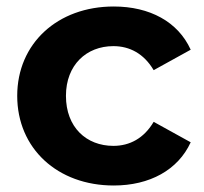

<svg xmlns="http://www.w3.org/2000/svg" viewBox="-20 -564 629 591"><path d="M330 7C441 7 528 -41 567 -126L453 -189C423 -138 379 -115 329 -115C246 -115 183 -172 183 -269C183 -364 246 -422 329 -422C379 -422 423 -399 453 -348L567 -411C528 -497 441 -544 330 -544C157 -544 33 -430 33 -269C33 -107 157 7 330 7Z"/></svg>

Font: Montserrat-Alt1
Style: Bold
Weight: 700
Designer: Differentunic
Foundry: Differentunic
Version: Version 7.222